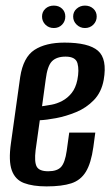

<svg xmlns="http://www.w3.org/2000/svg" viewBox="-20 -654 397 685"><path d="M146 11Q97 11 65.5 -1Q34 -13 22 -46.5Q10 -80 19 -143L52 -379Q63 -450 103 -476Q143 -502 210 -502Q296 -502 329.5 -473Q363 -444 350 -369Q342 -325 315 -297Q288 -269 251.5 -254Q215 -239 180 -232.5Q145 -226 122 -225L107 -118Q102 -76 111 -59.5Q120 -43 152 -43Q184 -43 198 -58.5Q212 -74 218 -116L227 -181H320L313 -129Q305 -72 286.5 -41.5Q268 -11 234.5 0Q201 11 146 11ZM130 -275Q145 -277 164 -280.5Q183 -284 202 -294Q221 -304 235.5 -322Q250 -340 256 -369Q263 -404 256.5 -428Q250 -452 214 -452Q182 -452 165.5 -435.5Q149 -419 143 -370ZM172 -554Q154 -554 142 -566Q130 -578 130 -595Q130 -612 142 -623Q154 -634 172 -634Q190 -634 201.5 -623Q213 -612 213 -595Q213 -578 201.5 -566Q190 -554 172 -554ZM283 -554Q266 -554 253.5 -566Q241 -578 241 -595Q241 -612 253.5 -623Q266 -634 283 -634Q301 -634 313 -623Q325 -612 325 -595Q325 -578 313 -566Q301 -554 283 -554Z"/></svg>

Font: Alumni Sans Thin SemiBold
Style: Italic
Weight: 600
Italic angle: -8°
Version: Version 1.016